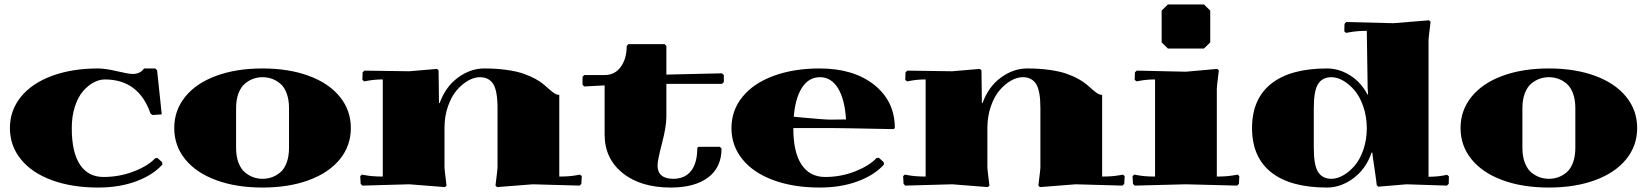

<svg xmlns="http://www.w3.org/2000/svg" viewBox="-20 -840 7463 870"><path d="M449.2 -38.1Q521 -38.1 586.2 -63.2Q651.4 -88.4 683.1 -123L693.8 -124L714.8 -105L715.8 -94.2Q671.9 -45.9 596.2 -18.1Q520.5 9.8 424.8 9.8Q305.7 9.8 214.8 -23.7Q124 -57.1 74.5 -118.4Q24.9 -179.7 24.9 -259.8Q24.9 -339.8 75 -401.4Q125 -462.9 215.8 -496.3Q306.6 -529.8 424.8 -529.8Q457.5 -529.8 510 -517.3Q562.5 -504.9 581.1 -504.9Q615.7 -504.9 632.8 -529.8H683.1L691.9 -522L712.9 -321.8L671.9 -318.8L662.1 -325.2Q608.9 -480 455.1 -480Q429.7 -480 404.1 -466.3Q378.4 -452.6 356 -426.5Q333.5 -400.4 319.3 -356.9Q305.2 -313.5 305.2 -259.8Q305.2 -149.4 342.5 -93.8Q379.9 -38.1 449.2 -38.1Z M1379.4 -23.7Q1288.6 9.8 1169.4 9.8Q1050.3 9.8 959.5 -23.7Q868.7 -57.1 819.1 -118.4Q769.5 -179.7 769.5 -259.8Q769.5 -339.8 819.1 -401.4Q868.7 -462.9 959.5 -496.3Q1050.3 -529.8 1169.4 -529.8Q1288.6 -529.8 1379.4 -496.3Q1470.2 -462.9 1520 -401.4Q1569.8 -339.8 1569.8 -259.8Q1569.8 -179.7 1520 -118.4Q1470.2 -57.1 1379.4 -23.7ZM1169.4 -490.2Q1148.4 -490.2 1128.7 -483.4Q1108.9 -476.6 1090.6 -461.7Q1072.3 -446.8 1061 -418Q1049.8 -389.2 1049.8 -350.1V-169.9Q1049.8 -130.9 1061 -102.1Q1072.3 -73.2 1090.6 -58.3Q1108.9 -43.5 1128.7 -36.6Q1148.4 -29.8 1169.4 -29.8Q1191.4 -29.8 1211.2 -36.6Q1231 -43.5 1249.3 -58.3Q1267.6 -73.2 1278.6 -102.1Q1289.6 -130.9 1289.6 -169.9V-350.1Q1289.6 -389.2 1278.6 -418Q1267.6 -446.8 1249.3 -461.7Q1231 -476.6 1211.2 -483.4Q1191.4 -490.2 1169.4 -490.2Z M1994.1 -80.1Q1994.1 -73.2 2003.4 1L1996.1 7.8L1834.5 -4.9L1622.1 1L1614.3 -6.8L1612.3 -42L1620.1 -48.8L1636.2 -45.9Q1667.5 -40 1714.4 -40V-480Q1677.2 -480 1646 -474.1L1630.4 -471.2L1622.1 -478L1623 -512.2L1631.3 -520L1834.5 -517.1L1960.4 -527.8L1967.3 -521Q1967.3 -517.6 1968.3 -448.7Q1969.2 -379.9 1969.2 -373H1972.2Q1999 -447.3 2055.4 -488.5Q2111.8 -529.8 2174.3 -529.8Q2230 -529.8 2276.1 -523.2Q2322.3 -516.6 2352.3 -506.1Q2382.3 -495.6 2405.8 -482.7Q2429.2 -469.7 2444.1 -457Q2459 -444.3 2470.7 -433.8Q2482.4 -423.3 2492.9 -416.7Q2503.4 -410.2 2514.2 -410.2V-40Q2561 -40 2592.3 -45.9L2608.4 -48.8L2616.2 -42L2614.3 -6.8L2606.4 1L2394 -4.9L2232.4 7.8L2225.1 1Q2234.4 -73.2 2234.4 -80.1V-350.1Q2234.4 -428.7 2214.8 -459.5Q2195.3 -490.2 2154.3 -490.2Q2128.9 -490.2 2101.6 -474.9Q2074.2 -459.5 2050 -431.6Q2025.9 -403.8 2010 -358.6Q1994.1 -313.5 1994.1 -259.8Z M2719.7 -453.1 2627.4 -448.2 2619.6 -456.1V-492.2L2627.4 -500H2719.7Q2766.6 -500 2793.2 -537.4Q2819.8 -574.7 2819.8 -631.8L2827.6 -640.1H2991.7L2999.5 -631.8V-502L3251.5 -507.8L3259.8 -500V-467.8L3251.5 -460H2999.5V-310.1Q2999.5 -266.6 2979.5 -189.9Q2959.5 -113.3 2959.5 -89.8Q2959.5 -60.5 2977.5 -45.2Q2995.6 -29.8 3029.8 -29.8Q3083.5 -29.8 3111.6 -65.7Q3139.6 -101.6 3139.6 -169.9L3144.5 -174.8H3241.7L3249.5 -167Q3249.5 -81.5 3188.7 -35.9Q3127.9 9.8 3019.5 9.8Q2882.8 9.8 2801.3 -55.9Q2719.7 -121.6 2719.7 -230Z M3813.5 -298.8Q3808.1 -388.7 3777.6 -439.5Q3747.1 -490.2 3695.3 -490.2Q3644.5 -490.2 3614 -442.6Q3583.5 -395 3576.7 -311Q3582.5 -310.5 3624.5 -306.6Q3666.5 -302.7 3698.2 -300.3Q3730 -297.9 3744.6 -297.9Q3780.3 -297.9 3813.5 -298.8ZM4029.3 -254.9Q3784.7 -259.8 3744.6 -259.8H3574.7Q3574.7 -149.4 3612.1 -93.8Q3649.4 -38.1 3718.8 -38.1Q3790.5 -38.1 3855 -63.5Q3919.4 -88.9 3951.7 -124L3962.4 -125L3984.4 -105L3985.4 -94.2Q3941.4 -45.9 3865.7 -18.1Q3790 9.8 3694.3 9.8Q3575.2 9.8 3484.4 -23.7Q3393.6 -57.1 3344 -118.4Q3294.4 -179.7 3294.4 -259.8Q3294.4 -339.8 3344.5 -401.4Q3394.5 -462.9 3485.6 -496.3Q3576.7 -529.8 3694.3 -529.8Q3847.7 -529.8 3941.2 -455.6Q4034.7 -381.3 4034.7 -259.8Z M4454.1 -80.1Q4454.1 -73.2 4463.4 1L4456.1 7.8L4294.4 -4.9L4082 1L4074.2 -6.8L4072.3 -42L4080.1 -48.8L4096.2 -45.9Q4127.4 -40 4174.3 -40V-480Q4137.2 -480 4106 -474.1L4090.3 -471.2L4082 -478L4083 -512.2L4091.3 -520L4294.4 -517.1L4420.4 -527.8L4427.2 -521Q4427.2 -517.6 4428.2 -448.7Q4429.2 -379.9 4429.2 -373H4432.1Q4459 -447.3 4515.4 -488.5Q4571.8 -529.8 4634.3 -529.8Q4689.9 -529.8 4736.1 -523.2Q4782.2 -516.6 4812.3 -506.1Q4842.3 -495.6 4865.7 -482.7Q4889.2 -469.7 4904.1 -457Q4918.9 -444.3 4930.7 -433.8Q4942.4 -423.3 4952.9 -416.7Q4963.4 -410.2 4974.1 -410.2V-40Q5021 -40 5052.2 -45.9L5068.4 -48.8L5076.2 -42L5074.2 -6.8L5066.4 1L4854 -4.9L4692.4 7.8L4685.1 1Q4694.3 -73.2 4694.3 -80.1V-350.1Q4694.3 -428.7 4674.8 -459.5Q4655.3 -490.2 4614.3 -490.2Q4588.9 -490.2 4561.5 -474.9Q4534.2 -459.5 4510 -431.6Q4485.8 -403.8 4470 -358.6Q4454.1 -313.5 4454.1 -259.8Z M5243.7 -792 5272 -819.8H5435.5L5463.9 -792V-647.9L5435.5 -620.1H5272L5243.7 -647.9ZM5213.9 -480Q5176.8 -480 5145.5 -474.1L5129.9 -471.2L5121.6 -478L5122.6 -512.2L5130.9 -520L5353.5 -515.1L5495.6 -527.8L5502.9 -521Q5493.7 -446.8 5493.7 -439.9V-40Q5540.5 -40 5571.8 -45.9L5587.9 -48.8L5595.7 -42L5593.8 -6.8L5585.9 1L5353.5 -4.9L5121.6 1L5113.8 -6.8L5111.8 -42L5119.6 -48.8L5135.7 -45.9Q5167 -40 5213.9 -40Z M6173.3 -259.8Q6172.9 -313.5 6157 -358.6Q6141.1 -403.8 6116.9 -431.6Q6092.8 -459.5 6065.7 -474.9Q6038.6 -490.2 6013.2 -490.2Q5972.2 -490.2 5952.6 -459.5Q5933.1 -428.7 5933.1 -350.1V-169.9Q5933.1 -91.3 5952.6 -60.5Q5972.2 -29.8 6013.2 -29.8Q6038.6 -29.8 6065.9 -45.2Q6093.3 -60.5 6117.4 -88.1Q6141.6 -115.7 6157.5 -160.9Q6173.3 -206.1 6173.3 -259.8ZM6173.3 -700.2Q6128.9 -700.2 6095.2 -693.8L6079.1 -690.9L6071.3 -698.2L6072.3 -731.9L6080.1 -740.2L6293.5 -734.9L6455.1 -748L6462.4 -741.2Q6453.1 -667 6453.1 -660.2V-39.1Q6490.2 -39.1 6521.5 -44.9L6537.1 -47.9L6545.4 -41L6544.4 -6.8L6536.1 1L6353.5 -4.9L6225.1 5.9L6218.3 -1Q6218.3 -8.3 6208.3 -75.7Q6198.2 -143.1 6198.2 -148.9H6195.3Q6169.4 -74.2 6112.5 -32.2Q6055.7 9.8 5993.2 9.8Q5827.1 9.8 5740.2 -59.1Q5653.3 -127.9 5653.3 -259.8Q5653.3 -391.6 5740.2 -460.7Q5827.1 -529.8 5993.2 -529.8Q6046.9 -529.8 6096.7 -499Q6146.5 -468.3 6176.3 -412.1H6179.2L6177.2 -439.9Z M7208 -23.7Q7117.2 9.8 6998 9.8Q6878.9 9.8 6788.1 -23.7Q6697.3 -57.1 6647.7 -118.4Q6598.1 -179.7 6598.1 -259.8Q6598.1 -339.8 6647.7 -401.4Q6697.3 -462.9 6788.1 -496.3Q6878.9 -529.8 6998 -529.8Q7117.2 -529.8 7208 -496.3Q7298.8 -462.9 7348.6 -401.4Q7398.4 -339.8 7398.4 -259.8Q7398.4 -179.7 7348.6 -118.4Q7298.8 -57.1 7208 -23.7ZM6998 -490.2Q6977.1 -490.2 6957.3 -483.4Q6937.5 -476.6 6919.2 -461.7Q6900.9 -446.8 6889.6 -418Q6878.4 -389.2 6878.4 -350.1V-169.9Q6878.4 -130.9 6889.6 -102.1Q6900.9 -73.2 6919.2 -58.3Q6937.5 -43.5 6957.3 -36.6Q6977.1 -29.8 6998 -29.8Q7020 -29.8 7039.8 -36.6Q7059.6 -43.5 7077.9 -58.3Q7096.2 -73.2 7107.2 -102.1Q7118.2 -130.9 7118.2 -169.9V-350.1Q7118.2 -389.2 7107.2 -418Q7096.2 -446.8 7077.9 -461.7Q7059.6 -476.6 7039.8 -483.4Q7020 -490.2 6998 -490.2Z"/></svg>

Font: Yokawerad
Style: Regular
Weight: 500
Designer: gluk
Foundry: gluk
Version: Version 0.79